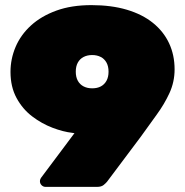

<svg xmlns="http://www.w3.org/2000/svg" viewBox="-20 -730 723 750"><path d="M158 0Q149 0 142.5 -6.5Q136 -13 136 -22Q136 -27 137.5 -30Q139 -33 140 -35L271 -210Q266 -210 263 -211Q227 -215 185 -231Q143 -247 105.5 -275.5Q68 -304 44.5 -347.5Q21 -391 21 -449Q21 -500 41 -547Q61 -594 101 -630.5Q141 -667 200 -688.5Q259 -710 337 -710Q415 -710 475.5 -692Q536 -674 577.5 -640.5Q619 -607 640.5 -561Q662 -515 662 -459Q662 -410 642 -366.5Q622 -323 592 -282Q562 -241 530 -196L398 -20Q394 -15 385 -7.5Q376 0 359 0ZM340 -385Q360 -385 374 -392.5Q388 -400 396 -414.5Q404 -429 404 -450Q404 -471 396 -485.5Q388 -500 373.5 -507.5Q359 -515 340 -515Q321 -515 306.5 -507.5Q292 -500 284 -485.5Q276 -471 276 -450Q276 -429 284 -414.5Q292 -400 306.5 -392.5Q321 -385 340 -385Z"/></svg>

Font: Rubik Black
Style: Regular
Weight: 900
Designer: Hubert and Fischer
Foundry: Hubert and Fischer
Version: Version 2.300;gftools[0.9.30]